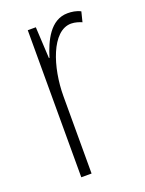

<svg xmlns="http://www.w3.org/2000/svg" viewBox="-109 -593 490 649"><g transform="rotate(-20 135.5 -268.5)"><path d="M216 -537C153 -537 124 -471 107 -416H105L99 -529H70V0H107V-278C107 -381 145 -500 215 -500C229 -500 244 -495 253 -491L262 -527C247 -535 230 -537 216 -537Z"/></g></svg>

Font: Noto Sans Ethiopic ExtraCondensed ExtraLight
Style: Regular
Weight: 200
Width: 2
Designer: Monotype Design Team
Foundry: Monotype Imaging Inc.
Version: Version 2.102